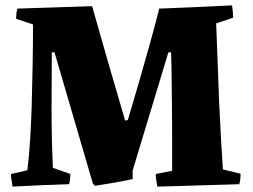

<svg xmlns="http://www.w3.org/2000/svg" viewBox="-20 -686 942 715"><path d="M27 9Q25 -3 23 -14.5Q21 -26 21 -38L82 -52Q89 -111 92.5 -170.5Q96 -230 98 -290Q100 -360 101.5 -441.5Q103 -523 103 -595L40 -616Q40 -626 41 -635.5Q42 -645 45 -654Q115 -656 184 -658.5Q253 -661 323 -663Q354 -553 385 -446Q416 -339 446 -237L456 -239Q477 -309 499 -385Q521 -461 540.5 -531.5Q560 -602 573 -654Q709 -659 844 -666Q846 -655 847 -643.5Q848 -632 848 -620L785 -599Q786 -566 788 -518.5Q790 -471 792 -415.5Q794 -360 796 -305Q800 -227 803.5 -161Q807 -95 810 -55L876 -39Q876 -30 875 -20Q874 -10 871 0Q720 4 566 9Q564 -3 562 -14.5Q560 -26 560 -38L621 -50Q621 -66 621 -100.5Q621 -135 621 -179.5Q621 -224 620.5 -272Q620 -320 619.5 -364.5Q619 -409 618.5 -442.5Q618 -476 617 -491H607L474 -51V-19Q442 -12 404 -5.5Q366 1 334 6L326 -2L183 -491H173Q172 -388 172 -279Q172 -170 177 -61L242 -38Q242 -28 241 -19Q240 -10 237 0Q132 3 27 9Z"/></svg>

Font: Labrada ExtraBold
Style: Regular
Weight: 800
Designer: Mercedes Jáuregui
Foundry: Omnibus-Type Team
Version: Version 1.000; ttfautohint (v1.8.4.7-5d5b)